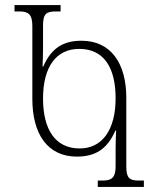

<svg xmlns="http://www.w3.org/2000/svg" viewBox="-20 -734 605 754"><path d="M364 0H545V-25H525C487 -25 476 -36 476 -81V-350C476 -486 415 -574 300 -574C229 -574 182 -546 150 -473H147C148 -498 149 -517 149 -544V-633C149 -678 160 -689 198 -689H218V-714H37V-689H58C90 -689 107 -678 107 -633V-346C107 -207 167 -119 282 -119C354 -119 401 -148 433 -221H436C435 -196 434 -177 434 -151V-81C434 -35 417 -25 384 -25H364ZM293 -151C196 -151 149 -227 149 -347C149 -472 201 -542 291 -542C387 -542 434 -470 434 -348C434 -225 382 -151 293 -151Z"/></svg>

Font: Noto Serif Georgian Condensed ExtraLight
Style: Regular
Weight: 200
Width: 3
Designer: Monotype Design Team, Akaki Razmadze
Foundry: Google LLC
Version: Version 2.003